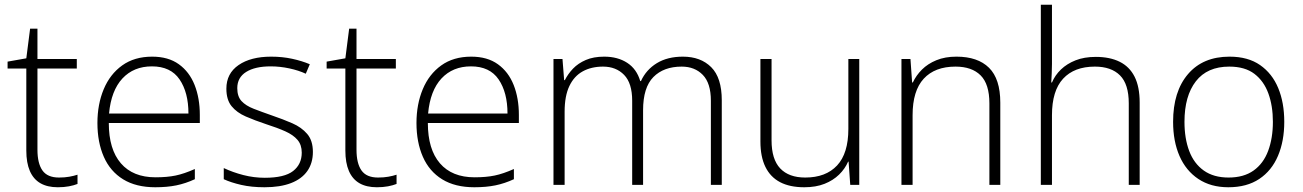

<svg xmlns="http://www.w3.org/2000/svg" viewBox="-20 -780 5496 810"><path d="M229 -31Q253 -31 272.5 -34.5Q292 -38 307 -43V-4Q292 2 271 6Q250 10 224 10Q180 10 150.5 -7Q121 -24 106 -58.5Q91 -93 91 -145V-491H12V-520L91 -534L107 -659H138V-531H304V-491H138V-148Q138 -91 159 -61Q180 -31 229 -31Z M622 -541Q690 -541 734.5 -509Q779 -477 801 -421.5Q823 -366 823 -295V-261H439Q439 -150 490 -91Q541 -32 636 -32Q685 -32 721 -39.5Q757 -47 802 -67V-24Q763 -6 724 2Q685 10 635 10Q554 10 499.5 -23.5Q445 -57 418 -118.5Q391 -180 391 -261Q391 -340 417.5 -403.5Q444 -467 495.5 -504Q547 -541 622 -541ZM621 -500Q544 -500 496.5 -449Q449 -398 440 -301H775Q775 -390 737.5 -445Q700 -500 621 -500Z M1300 -139Q1300 -92 1276.5 -58.5Q1253 -25 1207.5 -7.5Q1162 10 1096 10Q1041 10 997.5 0Q954 -10 924 -24V-71Q962 -53 1006.5 -41.5Q1051 -30 1097 -30Q1180 -30 1216.5 -58.5Q1253 -87 1253 -136Q1253 -169 1235 -190Q1217 -211 1183.5 -226Q1150 -241 1103 -256Q1055 -272 1017 -288.5Q979 -305 957 -332Q935 -359 935 -406Q935 -470 986.5 -505.5Q1038 -541 1124 -541Q1171 -541 1212.5 -532Q1254 -523 1287 -509L1270 -469Q1240 -483 1200.5 -491.5Q1161 -500 1122 -500Q1056 -500 1018.5 -476.5Q981 -453 981 -408Q981 -373 999 -353.5Q1017 -334 1050.5 -321Q1084 -308 1127 -293Q1174 -277 1213 -260Q1252 -243 1276 -215Q1300 -187 1300 -139Z M1575 -31Q1599 -31 1618.5 -34.5Q1638 -38 1653 -43V-4Q1638 2 1617 6Q1596 10 1570 10Q1526 10 1496.5 -7Q1467 -24 1452 -58.5Q1437 -93 1437 -145V-491H1358V-520L1437 -534L1453 -659H1484V-531H1650V-491H1484V-148Q1484 -91 1505 -61Q1526 -31 1575 -31Z M1968 -541Q2036 -541 2080.5 -509Q2125 -477 2147 -421.5Q2169 -366 2169 -295V-261H1785Q1785 -150 1836 -91Q1887 -32 1982 -32Q2031 -32 2067 -39.5Q2103 -47 2148 -67V-24Q2109 -6 2070 2Q2031 10 1981 10Q1900 10 1845.5 -23.5Q1791 -57 1764 -118.5Q1737 -180 1737 -261Q1737 -340 1763.5 -403.5Q1790 -467 1841.5 -504Q1893 -541 1968 -541ZM1967 -500Q1890 -500 1842.5 -449Q1795 -398 1786 -301H2121Q2121 -390 2083.5 -445Q2046 -500 1967 -500Z M2861 -541Q2936 -541 2980.5 -496.5Q3025 -452 3025 -357V0H2979V-355Q2979 -429 2945 -464Q2911 -499 2856 -499Q2780 -499 2736.5 -455Q2693 -411 2693 -315V0H2647V-355Q2647 -429 2613 -464Q2579 -499 2524 -499Q2475 -499 2438.5 -479Q2402 -459 2382 -417Q2362 -375 2362 -309V0H2315V-531H2353L2360 -442H2363Q2376 -468 2397.5 -490.5Q2419 -513 2451.5 -527Q2484 -541 2529 -541Q2586 -541 2626 -515Q2666 -489 2681 -438H2684Q2706 -486 2751 -513.5Q2796 -541 2861 -541Z M3605 -531V0H3567L3560 -98H3558Q3545 -68 3520 -43.5Q3495 -19 3458.5 -4.5Q3422 10 3373 10Q3312 10 3271 -11.5Q3230 -33 3209 -76Q3188 -119 3188 -183V-531H3235V-188Q3235 -108 3271.5 -69.5Q3308 -31 3377 -31Q3464 -31 3511.5 -82Q3559 -133 3559 -236V-531Z M4015 -541Q4105 -541 4152.5 -494Q4200 -447 4200 -347V0H4154V-344Q4154 -425 4117 -462Q4080 -499 4011 -499Q3924 -499 3877 -448Q3830 -397 3830 -294V0H3783V-531H3821L3828 -432H3831Q3845 -462 3869.5 -486.5Q3894 -511 3930.5 -526Q3967 -541 4015 -541Z M4418 -510Q4418 -489 4417 -470.5Q4416 -452 4415 -432H4418Q4431 -463 4456 -487Q4481 -511 4517.5 -525.5Q4554 -540 4603 -540Q4662 -540 4703.5 -519.5Q4745 -499 4766.5 -456.5Q4788 -414 4788 -347V0H4742V-344Q4742 -425 4705 -462Q4668 -499 4599 -499Q4512 -499 4465 -448Q4418 -397 4418 -294V0H4371V-760H4418Z M5398 -266Q5398 -185 5371.5 -122.5Q5345 -60 5292.5 -25Q5240 10 5162 10Q5088 10 5035.5 -25Q4983 -60 4956 -122Q4929 -184 4929 -266Q4929 -394 4992 -467.5Q5055 -541 5167 -541Q5245 -541 5296 -505.5Q5347 -470 5372.5 -408.5Q5398 -347 5398 -266ZM4977 -266Q4977 -196 4997 -143Q5017 -90 5058.5 -60.5Q5100 -31 5163 -31Q5227 -31 5268.5 -60.5Q5310 -90 5330 -143.5Q5350 -197 5350 -266Q5350 -333 5331 -385.5Q5312 -438 5272 -468.5Q5232 -499 5166 -499Q5073 -499 5025 -437Q4977 -375 4977 -266Z"/></svg>

Font: Noto Sans Syriac Eastern ExtraLight
Style: Regular
Weight: 250
Designer: Patrick Giasson and the Monotype Design Team
Foundry: Monotype Imaging Inc.
Version: Version 3.001